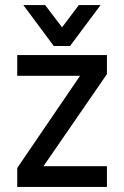

<svg xmlns="http://www.w3.org/2000/svg" viewBox="-20 -737 496 767"><path d="M160.2 -716.8 228 -627.9 294.9 -716.8H381.8L259.8 -553.2H194.8L73.2 -716.8ZM153.8 -73.2H407.2V9.8H48.8V-65.9L299.8 -434.1H48.8V-517.1H407.2V-440.9Z"/></svg>

Font: D-DIN-PRO Medium
Style: Regular
Weight: 500
Designer: datto
Foundry: CyberFei
Version: Version 1.000;hotconv 1.0.109;makeotfexe 2.5.65596